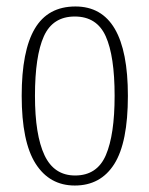

<svg xmlns="http://www.w3.org/2000/svg" viewBox="-20 -563 461 593"><path d="M211 10Q133 10 90 -57.5Q47 -125 47 -267Q47 -406 87.5 -474.5Q128 -543 213 -543Q375 -543 375 -267Q375 -123 333 -56.5Q291 10 211 10ZM212 -21Q280 -21 307 -84Q334 -147 334 -267Q334 -390 306.5 -451Q279 -512 211 -512Q143 -512 115.5 -451Q88 -390 88 -267Q88 -146 117.5 -83.5Q147 -21 212 -21Z"/></svg>

Font: Noto Serif Tamil ExtraCondensed ExtraLight
Style: Italic
Weight: 200
Width: 2
Italic angle: -12°
Designer: Indian Type Foundry, Tom Grace, and the Monotype Design Team
Foundry: Monotype Imaging Inc.
Version: Version 2.003; ttfautohint (v1.8.4.7-5d5b)